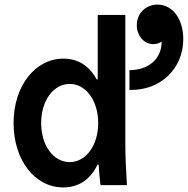

<svg xmlns="http://www.w3.org/2000/svg" viewBox="-20 -805 817 835"><path d="M417 0H532C528 -63 525 -129 525 -180V-740H405V-460H400C369 -518 320 -550 256 -550C132 -550 39 -430 39 -270C39 -109 131 10 255 10C323 10 374 -25 404 -89H409C411 -60 413 -32 417 0ZM543 -500V-414C676 -410 777 -505 777 -635C777 -722 731 -785 665 -785C614 -785 575 -747 575 -696C575 -650 606 -613 647 -613C660 -613 673 -617 683 -624C683 -543 619 -500 543 -500ZM283 -100C212 -100 159 -173 159 -270C159 -367 212 -440 283 -440C354 -440 407 -367 407 -270C407 -173 354 -100 283 -100Z"/></svg>

Font: CommitMono
Style: 700Regular
Weight: 700
Monospace: yes
Designer: Eigil Nikolajsen
Foundry: Eigil Nikolajsen
Version: Version 1.143